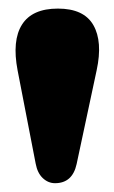

<svg xmlns="http://www.w3.org/2000/svg" viewBox="-20 -806 260 436"><path d="M105 -390Q89.5 -390 77.2 -401.5Q65 -413 61 -434.5L20 -646Q7 -714 30 -750.2Q53 -786.5 111.5 -786.5Q170.5 -786.5 192 -749Q213.5 -711.5 199.5 -646.5L154 -433.5Q144.5 -390 105 -390Z"/></svg>

Font: Fraunces 9pt S000 Black
Style: Regular
Weight: 900
Version: Version 1.000; ttfautohint (v1.8.3)